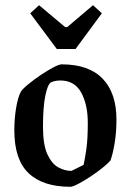

<svg xmlns="http://www.w3.org/2000/svg" viewBox="-20 -707 502 737"><path d="M250 10Q145 10 90 -42Q35 -94 35 -207Q35 -252 42 -293.5Q49 -335 60 -355Q68 -367 89.5 -384.5Q111 -402 137 -419.5Q163 -437 185 -448.5Q207 -460 217 -460Q321 -460 374 -405Q427 -350 427 -248Q427 -199 420 -157Q413 -115 404 -91Q396 -81 375 -64Q354 -47 328.5 -30Q303 -13 281 -1.5Q259 10 250 10ZM254 -51Q257 -52 268.5 -58Q280 -64 290.5 -69Q301 -74 301 -74Q306 -97 311.5 -135Q317 -173 317 -235Q317 -306 291.5 -352Q266 -398 212 -398Q202 -398 193.5 -396.5Q185 -395 176 -391Q163 -384 154 -340Q145 -296 145 -221Q145 -151 162 -114.5Q179 -78 204 -64.5Q229 -51 254 -51ZM198 -519 96 -656 130 -687 230 -603H238L337 -687L371 -656L270 -519Z"/></svg>

Font: Grenze Gotisch Medium
Style: Regular
Weight: 500
Designer: Renata Polastri
Foundry: Omnibus-Type
Version: Version 1.001